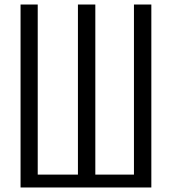

<svg xmlns="http://www.w3.org/2000/svg" viewBox="-20 -830 760 850"><path d="M71 0V-810H147V-57H325V-810H402V-57H573V-810H650V0Z"/></svg>

Font: Oswald Light
Style: Regular
Weight: 300
Designer: Vernon Adams
Foundry: Vernon Adams
Version: Version 4.103;gftools[0.9.33.dev8+g029e19f]